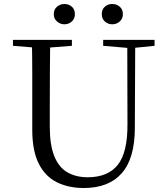

<svg xmlns="http://www.w3.org/2000/svg" viewBox="-20 -928 837 964"><path d="M303 -806Q283 -806 266.5 -820Q250 -834 250 -857Q250 -881 266.5 -894.5Q283 -908 303 -908Q325 -908 340.5 -894.5Q356 -881 356 -857Q356 -834 340.5 -820Q325 -806 303 -806ZM544 -806Q522 -806 506.5 -820Q491 -834 491 -857Q491 -881 506.5 -894.5Q522 -908 544 -908Q565 -908 581 -894.5Q597 -881 597 -857Q597 -834 581 -820Q565 -806 544 -806ZM401 16Q324 16 265.5 -13Q207 -42 174.5 -106.5Q142 -171 142 -276V-391Q142 -476 142 -560.5Q142 -645 140 -728H232Q231 -645 230.5 -561Q230 -477 230 -391V-291Q230 -199 253 -143Q276 -87 319 -62.5Q362 -38 420 -38Q522 -38 571.5 -100.5Q621 -163 620 -306L619 -728H659L657 -286Q657 -133 591.5 -58.5Q526 16 401 16ZM45 -698V-728H341V-698L201 -687H180ZM498 -698V-728H756V-698L647 -687H626Z"/></svg>

Font: Noto Serif SC ExtraLight
Style: Regular
Weight: 400
Version: Version 2.002-H1;hotconv 1.1.0;makeotfexe 2.6.0